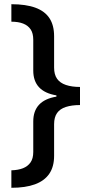

<svg xmlns="http://www.w3.org/2000/svg" viewBox="-20 -734 424 912"><path d="M34 75Q67 74 89.5 65Q112 56 125 37.5Q138 19 138 -12V-157Q138 -207 165.5 -236.5Q193 -266 248 -275V-281Q193 -290 165.5 -319.5Q138 -349 138 -399V-545Q138 -576 125.5 -594.5Q113 -613 90 -622Q67 -631 34 -631V-714Q103 -714 148 -697.5Q193 -681 215 -647.5Q237 -614 237 -562V-413Q237 -380 251 -360Q265 -340 293 -330.5Q321 -321 360 -321V-235Q321 -235 293 -226Q265 -217 251 -197Q237 -177 237 -144V6Q237 58 214 91.5Q191 125 146 141.5Q101 158 34 158Z"/></svg>

Font: Noto Sans Cham Medium
Style: Regular
Weight: 500
Version: Version 2.002